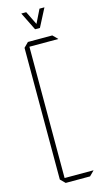

<svg xmlns="http://www.w3.org/2000/svg" viewBox="-129 -881 493 921"><g transform="rotate(-15 117.5 -420.0)"><path d="M76 0 53 -23V-677L76 -700H197L220 -677V-676H77V-24H220V-23L197 0ZM125 -750 81 -839V-840H105L138 -773L171 -840H195V-839L149 -750Z"/></g></svg>

Font: Foldit Thin Thin
Style: Regular
Weight: 250
Version: Version 1.003